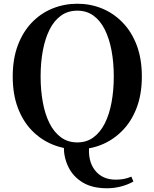

<svg xmlns="http://www.w3.org/2000/svg" viewBox="-20 -779 825 1026"><path d="M552 227Q473 227 422 196Q371 165 346 114.5Q321 64 321 5V-5H457Q448 81 487.5 131Q527 181 598 181Q621 181 640.5 177.5Q660 174 682 165L693 191Q663 208 626.5 217.5Q590 227 552 227ZM393 19Q324 19 261.5 -6.5Q199 -32 151 -81Q103 -130 75.5 -202.5Q48 -275 48 -370Q48 -465 75.5 -537.5Q103 -610 151 -659.5Q199 -709 261.5 -734Q324 -759 393 -759Q463 -759 524.5 -734Q586 -709 634.5 -659.5Q683 -610 710.5 -537.5Q738 -465 738 -370Q738 -276 710.5 -203.5Q683 -131 634.5 -81.5Q586 -32 524.5 -6.5Q463 19 393 19ZM393 -18Q443 -18 479.5 -45Q516 -72 540 -119.5Q564 -167 576 -231.5Q588 -296 588 -370Q588 -445 576 -509Q564 -573 540 -621Q516 -669 479.5 -695.5Q443 -722 393 -722Q343 -722 306 -695.5Q269 -669 245 -621Q221 -573 209 -509Q197 -445 197 -370Q197 -296 209 -231.5Q221 -167 245 -119.5Q269 -72 306 -45Q343 -18 393 -18Z"/></svg>

Font: Noto Serif TC ExtraLight
Style: Bold
Weight: 700
Version: Version 2.002-H1;hotconv 1.1.0;makeotfexe 2.6.0